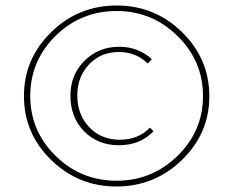

<svg xmlns="http://www.w3.org/2000/svg" viewBox="-20 -582 848 698"><path d="M403 96Q265 96 166 -0.5Q67 -97 67 -233Q67 -368 166 -465Q265 -562 404 -562Q543 -562 642 -465Q741 -368 741 -232Q741 -97 641.5 -0.5Q542 96 403 96ZM404 75Q533 75 625.5 -15.5Q718 -106 718 -233Q718 -360 625.5 -451Q533 -542 404 -542Q274 -542 182 -451.5Q90 -361 90 -233Q90 -106 182 -15.5Q274 75 404 75ZM412 -54Q336 -54 286 -104.5Q236 -155 236 -234Q236 -310 287 -361Q338 -412 414 -412Q482 -412 532 -367L517 -351Q475 -393 412 -393Q346 -393 303.5 -347.5Q261 -302 261 -236Q261 -165 304.5 -119.5Q348 -74 415 -74Q483 -74 525 -118L538 -105Q490 -54 412 -54Z"/></svg>

Font: EauTestText Extralight
Style: Italic
Weight: 250
Italic angle: -12°
Designer: Christian Thalmann (Catharsis Fonts)
Version: Version 0.001;PS 000.001;hotconv 1.0.88;makeotf.lib2.5.64775